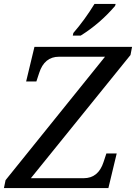

<svg xmlns="http://www.w3.org/2000/svg" viewBox="-37 -951 688 971"><path d="M623 -672.9 119.1 -49.8H386.2Q460.4 -49.8 486.8 -131.8L501 -174.8H553.2L511.2 0H-17.1L-8.8 -40L494.1 -664.1H261.2Q187.5 -664.1 161.1 -582L147 -539.1H95.2L137.2 -713.9H630.9ZM334 -784.2Q391.1 -850.1 440.9 -931.2H547.9L544.9 -920.9Q468.3 -831.5 371.1 -771H331.1Z"/></svg>

Font: Droid Serif
Style: Italic
Weight: 400
Italic angle: -12°
Designer: Monotype Design team
Foundry: Monotype Imaging Inc.
Version: Version 1.03